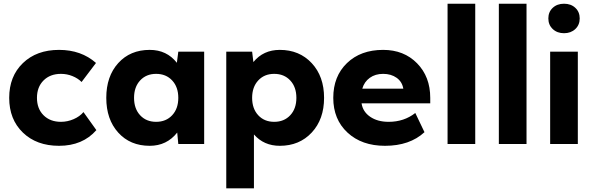

<svg xmlns="http://www.w3.org/2000/svg" viewBox="-20 -780 3214 1040"><path d="M502 -75.2Q427.7 9.8 299.8 9.8Q178.2 9.8 104 -61.8Q29.8 -133.3 29.8 -250Q29.8 -366.7 104 -438.2Q178.2 -509.8 299.8 -509.8Q419.9 -509.8 500 -439L421.9 -335.9Q401.9 -356 372.3 -367.9Q342.8 -379.9 310.1 -379.9Q251.5 -379.9 215.8 -344.2Q180.2 -308.6 180.2 -250Q180.2 -191.4 215.8 -155.8Q251.5 -120.1 310.1 -120.1Q345.2 -120.1 378.7 -134.5Q412.1 -148.9 432.1 -172.9Z M945.8 0 939.9 -62Q883.3 9.8 791 9.8Q685.1 9.8 620.4 -61.8Q555.7 -133.3 555.7 -250Q555.7 -366.7 620.4 -438.2Q685.1 -509.8 791 -509.8Q883.3 -509.8 938 -439.9L945.8 -500H1085.9V0ZM739 -155.8Q772 -120.1 825.7 -120.1Q879.4 -120.1 912.6 -155.8Q945.8 -191.4 945.8 -250Q945.8 -308.6 912.6 -344.2Q879.4 -379.9 825.7 -379.9Q772 -379.9 739 -344.2Q706.1 -308.6 706.1 -250Q706.1 -191.4 739 -155.8Z M1345.7 -500 1352.5 -443.8Q1406.2 -509.8 1495.6 -509.8Q1601.6 -509.8 1668.5 -438Q1735.4 -366.2 1735.4 -250Q1735.4 -133.8 1668.5 -62Q1601.6 9.8 1495.6 9.8Q1409.2 9.8 1355.5 -51.8V240.2H1205.6V-500ZM1378.7 -155.8Q1411.6 -120.1 1465.3 -120.1Q1519 -120.1 1552.2 -155.8Q1585.4 -191.4 1585.4 -250Q1585.4 -308.6 1552.2 -344.2Q1519 -379.9 1465.3 -379.9Q1411.6 -379.9 1378.7 -344.2Q1345.7 -308.6 1345.7 -250Q1345.7 -191.4 1378.7 -155.8Z M2055.2 -509.8Q2168 -509.8 2239.3 -437Q2310.5 -364.3 2310.5 -250V-220.2H1938.5Q1945.3 -174.8 1985.1 -147.5Q2024.9 -120.1 2085.4 -120.1Q2168.5 -120.1 2229.5 -168L2279.3 -64Q2199.2 9.8 2065.4 9.8Q1939.5 9.8 1862.3 -61.8Q1785.2 -133.3 1785.2 -250Q1785.2 -366.7 1859.4 -438.2Q1933.6 -509.8 2055.2 -509.8ZM1942.4 -299.8H2164.6Q2158.2 -337.4 2128.4 -358.6Q2098.6 -379.9 2055.2 -379.9Q2012.7 -379.9 1982.9 -358.4Q1953.1 -336.9 1942.4 -299.8Z M2404.3 -759.8H2554.2V0H2404.3Z M2682.1 -759.8H2832V0H2682.1Z M2960 -500H3109.9V0H2960ZM2973.9 -737.5Q2997.6 -759.8 3035.2 -759.8Q3072.8 -759.8 3096.4 -737.5Q3120.1 -715.3 3120.1 -680.2Q3120.1 -645 3096.2 -622.6Q3072.3 -600.1 3035.2 -600.1Q2998 -600.1 2974.1 -622.6Q2950.2 -645 2950.2 -680.2Q2950.2 -715.3 2973.9 -737.5Z"/></svg>

Font: Gully
Style: Bold
Weight: 700
Designer: jaikishan Patel
Foundry: MagicType
Version: Version 1.000;Glyphs 3.2 (3242)